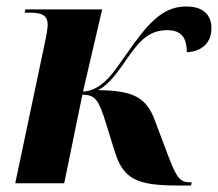

<svg xmlns="http://www.w3.org/2000/svg" viewBox="-20 -565 672 592"><path d="M530 7H569L571 -3H564C532 -3 522 -23 495 -94L457 -195C431 -265 390 -286 282 -287C306 -299 330 -322 373 -386C414 -446 445 -472 496 -472C545 -472 556 -441 556 -404C603 -406 632 -434 632 -478C632 -520 605 -545 555 -545C495 -545 452 -513 391 -428C344 -363 324 -327 289 -302C273 -291 255 -283 236 -283L295 -536H58L56 -526H73C111 -526 127 -516 127 -489C127 -477 123 -454 117 -427L27 0H178L234 -273C275 -273 285 -255 307 -184L334 -97C361 -12 402 7 530 7Z"/></svg>

Font: Noto Serif Display
Style: Bold Italic
Weight: 700
Italic angle: -12°
Designer: Monotype Design Team
Foundry: Monotype Imaging Inc.
Version: Version 2.009